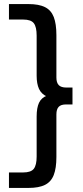

<svg xmlns="http://www.w3.org/2000/svg" viewBox="-20 -779 406 943"><path d="M120 -759Q171 -759 201 -744Q231 -729 244 -695.5Q257 -662 257 -606V-398Q257 -373 268.5 -361Q280 -349 306 -349H336V-266H304Q279 -266 268 -254Q257 -242 257 -217V-8Q257 47 244 80.5Q231 114 201 129Q171 144 120 144H24V68H94Q132 68 146 50Q160 32 160 -10V-207Q160 -249 171.5 -274Q183 -299 212 -310Q241 -321 293 -321V-291Q241 -291 212 -304Q183 -317 171.5 -342.5Q160 -368 160 -407V-604Q160 -647 146 -665Q132 -683 94 -683H24V-759Z"/></svg>

Font: SUSE Thin Medium
Style: Regular
Weight: 500
Version: Version 1.000